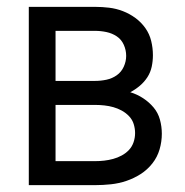

<svg xmlns="http://www.w3.org/2000/svg" viewBox="-20 -540 540 560"><path d="M64 0V-520H257Q278 -520 298.5 -517.5Q319 -515 338.5 -507.5Q358 -500 375 -487.5Q392 -475 404 -458Q416 -441 421 -420.5Q426 -400 426 -379Q426 -362 422.5 -345.5Q419 -329 410 -315Q401 -301 388 -290Q375 -279 360 -271Q380 -265 397.5 -253.5Q415 -242 428 -226.5Q441 -211 446.5 -191Q452 -171 452 -150Q452 -127 445.5 -104.5Q439 -82 424.5 -63.5Q410 -45 390.5 -32.5Q371 -20 349 -12.5Q327 -5 303.5 -2.5Q280 0 257 0ZM142 -304H257Q274 -304 290.5 -307.5Q307 -311 320.5 -320.5Q334 -330 341 -345.5Q348 -361 348 -377Q348 -394 341 -409.5Q334 -425 320.5 -434Q307 -443 290.5 -446.5Q274 -450 257 -450H142ZM142 -70H257Q271 -70 284 -71.5Q297 -73 310 -76.5Q323 -80 335 -86.5Q347 -93 356 -102.5Q365 -112 369.5 -125Q374 -138 374 -152Q374 -165 370 -178Q366 -191 356.5 -201Q347 -211 335 -217.5Q323 -224 310.5 -227.5Q298 -231 284.5 -232.5Q271 -234 257 -234H142Z"/></svg>

Font: Iosevka Algr
Style: Regular
Weight: 400
Monospace: yes
Designer: Belleve Invis
Foundry: Belleve Invis
Version: Version 26.0.2; ttfautohint (v1.8.3)